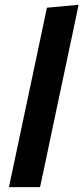

<svg xmlns="http://www.w3.org/2000/svg" viewBox="-20 -764 341 784"><path d="M16.5 0Q28 -54 38.8 -104.8Q49.5 -155.5 62.5 -217L121 -493Q134 -554.5 146.5 -613.8Q159 -673 171.5 -732.5L301 -744.5Q288.5 -685 275.5 -623.2Q262.5 -561.5 248 -493.5L189.5 -217Q176.5 -154.5 166 -104.5Q155 -54 143.5 0Z"/></svg>

Font: Heraclito SemiBold
Style: Italic
Weight: 600
Italic angle: -12°
Designer: Kostas Bartsokas (font) & Cristiano Sobral (main changes)
Foundry: Kostas Bartsokas (font) & Cristiano Sobral (main changes)
Version: Version 1.00;July 8, 2020;FontCreator 13.0.0.2655 64-bit